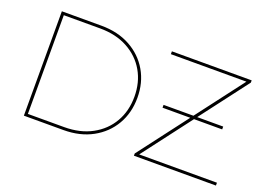

<svg xmlns="http://www.w3.org/2000/svg" viewBox="-101 -955 1667 1210"><g transform="rotate(20 732.5 -350.0)"><path d="M133 0V-700H398Q509 -700 592 -654.5Q675 -609 721 -530Q767 -451 767 -350Q767 -249 721 -170Q675 -91 592 -45.5Q509 0 398 0ZM153 -19H396Q503 -19 582 -62Q661 -105 704 -179.5Q747 -254 747 -350Q747 -446 704 -520.5Q661 -595 582 -638Q503 -681 396 -681H153ZM871 0V-15L1383 -688L1384 -681H871V-700H1406V-685L894 -12L893 -19H1421V0ZM1139 -346H1132H937V-365H1146H1153H1337V-346Z"/></g></svg>

Font: Montserrat Alternates Thin
Style: Regular
Weight: 100
Designer: Julieta Ulanovsky
Foundry: Julieta Ulanovsky
Version: Version 9.000